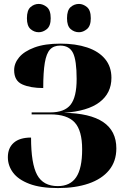

<svg xmlns="http://www.w3.org/2000/svg" viewBox="-20 -946 629 977"><path d="M275 11Q186 11 129.5 -10.5Q73 -32 46.5 -67.5Q20 -103 20 -146Q20 -193 50 -219.5Q80 -246 138 -246Q138 -113 169 -56Q200 1 274 1Q337 1 367.5 -44Q398 -89 398 -186Q398 -282 360 -323Q322 -364 236 -364H141V-374H236Q308 -374 339 -413Q370 -452 370 -544Q370 -639 351.5 -676.5Q333 -714 286 -714Q253 -714 234.5 -694Q216 -674 208 -626.5Q200 -579 200 -498Q135 -498 93.5 -516.5Q52 -535 52 -589Q52 -624 77.5 -654.5Q103 -685 155.5 -704.5Q208 -724 288 -724Q365 -724 423.5 -704.5Q482 -685 514.5 -646Q547 -607 547 -550Q547 -472 486.5 -426Q426 -380 305 -372Q572 -368 572 -191Q572 -125 535 -80Q498 -35 431 -12Q364 11 275 11ZM382 -782Q358 -782 339.5 -798Q321 -814 321 -853Q321 -894 339.5 -910Q358 -926 382 -926Q403 -926 422.5 -910Q442 -894 442 -853Q442 -814 422.5 -798Q403 -782 382 -782ZM177 -782Q154 -782 135.5 -798Q117 -814 117 -853Q117 -894 135.5 -910Q154 -926 177 -926Q199 -926 218.5 -910Q238 -894 238 -853Q238 -814 218.5 -798Q199 -782 177 -782Z"/></svg>

Font: Noto Serif Display SemiCondensed Black
Style: Regular
Weight: 900
Width: 4
Designer: Monotype Design Team
Foundry: Monotype Imaging Inc.
Version: Version 2.009